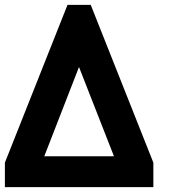

<svg xmlns="http://www.w3.org/2000/svg" viewBox="-52 -765 710 785"><path d="M-32 0V-100L224 -745H319L575 -100V0ZM129 -126H414L271 -491Z"/></svg>

Font: Plus Jakarta Display
Style: Bold Italic
Weight: 700
Italic angle: -12°
Designer: Gumpita Rahayu
Foundry: Tokotype Studio
Version: Version 1.000;hotconv 1.0.109;makeotfexe 2.5.65596